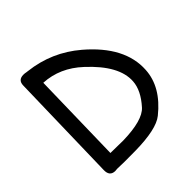

<svg xmlns="http://www.w3.org/2000/svg" viewBox="-195 -916 1112 1112"><g transform="rotate(-45 361.0 -359.5)"><path d="M151.4 -744.6Q163.1 -744.6 172.9 -742.2Q178.7 -741.7 184.6 -740.7Q359.4 -720.7 492.7 -606.9Q683.1 -444.3 671.9 -263.2Q664.6 -130.9 533.2 -25.4Q472.7 23.4 297.9 25.9Q195.3 27.3 149.9 24.9Q142.6 26.4 132.8 26.4Q88.4 25.4 89.8 -24.9L106.4 -701.2Q107.4 -744.6 151.4 -744.6ZM199.7 -629.9 187 -67.4 292 -65.9Q453.1 -69.8 502.4 -124.5Q568.8 -198.2 573.2 -268.1Q581.5 -389.6 431.2 -527.8Q329.1 -623 199.7 -629.9Z"/></g></svg>

Font: Comic Relief
Style: Regular
Weight: 400
Designer: Jeff Davis
Foundry: Loudifier
Version: Version 1.0